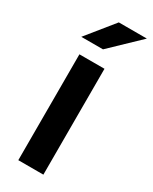

<svg xmlns="http://www.w3.org/2000/svg" viewBox="-189 -768 652 816"><g transform="rotate(30 136.5 -360.5)"><path d="M58.6 -519.5H181.6V0H58.6ZM135.7 -720.7H273.4L134.8 -587.9H28.3Z"/></g></svg>

Font: Dinish
Style: Bold
Weight: 700
Designer: Bert Driehuis
Foundry: Playbeing
Version: Version 3.006; git-39231f3c-release